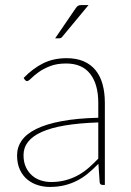

<svg xmlns="http://www.w3.org/2000/svg" viewBox="-20 -731 518 759"><path d="M368.5 -247Q217.5 -242 145.2 -209.5Q73 -177 73 -118Q73 -90.5 82.2 -70.5Q91.5 -50.5 106.8 -37.2Q122 -24 141.5 -17.8Q161 -11.5 181.5 -11.5Q213.5 -11.5 240 -18.8Q266.5 -26 289 -38.5Q311.5 -51 331 -68Q350.5 -85 368.5 -104ZM73.5 -423Q110.5 -461 151 -481Q191.5 -501 243.5 -501Q282 -501 310.5 -488.8Q339 -476.5 357.8 -453.5Q376.5 -430.5 385.5 -397.8Q394.5 -365 394.5 -324V0H385.5Q375.5 0 374 -10.5L369 -83.5Q348.5 -62.5 328 -45.5Q307.5 -28.5 284.5 -16.8Q261.5 -5 235 1.5Q208.5 8 176.5 8Q153 8 130 1Q107 -6 88.5 -21Q70 -36 58.8 -59.8Q47.5 -83.5 47.5 -117Q47.5 -149.5 66.2 -176Q85 -202.5 124.5 -221.8Q164 -241 224.5 -252.2Q285 -263.5 368.5 -265.5V-324Q368.5 -398 336.5 -439Q304.5 -480 241.5 -480Q204 -480 177 -469.2Q150 -458.5 132 -445.2Q114 -432 103.2 -421.2Q92.5 -410.5 87 -410.5Q82 -410.5 78 -416ZM330 -711 226 -585.5Q221.5 -579.5 214 -579.5H198L279 -698Q284 -705.5 288.5 -708.2Q293 -711 303 -711Z"/></svg>

Font: Lato ExtraLight
Style: Regular
Weight: 275
Designer: Lukasz Dziedzic with Adam Twardoch and Botio Nikoltchev
Foundry: tyPoland Lukasz Dziedzic
Version: Version 2.015; 2015-08-06; http://www.latofonts.com/